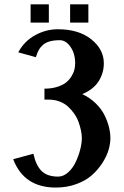

<svg xmlns="http://www.w3.org/2000/svg" viewBox="-20 -843 566 873"><path d="M40 0ZM131.8 -144Q143.6 -90.3 169.4 -65.2Q195.3 -40 244.1 -40Q268.1 -40 289.3 -58.8Q310.5 -77.6 323.7 -105.2Q336.9 -132.8 344.5 -162.1Q352.1 -191.4 352.1 -214.8Q352.1 -230.5 348.4 -248.8Q344.7 -267.1 337.6 -287.1Q330.6 -307.1 318.1 -325.2Q305.7 -343.3 289.8 -357.9Q273.9 -372.6 251.2 -381.3Q228.5 -390.1 202.1 -390.1H182.1V-439.9Q214.4 -439.9 239.5 -447.8Q264.6 -455.6 279.8 -467.5Q294.9 -479.5 304.7 -495.4Q314.5 -511.2 318.1 -525.9Q321.8 -540.5 321.8 -555.2Q321.8 -599.1 300.8 -629.6Q279.8 -660.2 252 -660.2Q225.1 -660.2 206.1 -654.8Q187 -649.4 174.8 -638.4Q162.6 -627.4 155.8 -614.7Q148.9 -602.1 143.1 -583L63 -605Q90.3 -655.8 139.6 -682.9Q189 -710 243.2 -710Q337.9 -710 395 -664.3Q452.1 -618.7 452.1 -555.2Q452.1 -511.2 428.7 -473.9Q405.3 -436.5 354 -415Q388.7 -398.9 414.8 -373.5Q440.9 -348.1 454.8 -320.1Q468.8 -292 475.3 -265.6Q481.9 -239.3 481.9 -214.8Q481.9 -189.5 473.4 -160.6Q464.8 -131.8 445.1 -101.3Q425.3 -70.8 397.5 -46.1Q369.6 -21.5 326.9 -5.9Q284.2 9.8 233.9 9.8Q88.9 9.8 40 -119.1ZM381.8 -740.2ZM119.1 -823.2H202.1V-740.2H119.1ZM298.8 -823.2H381.8V-740.2H298.8Z"/></svg>

Font: Pfennig
Style: Bold
Weight: 700
Version: Version 20120410 ; ttfautohint (v0.8)